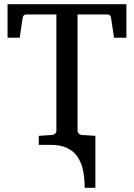

<svg xmlns="http://www.w3.org/2000/svg" viewBox="-20 -691 639 916"><path d="M384 205H435V-43L371 -47C360 -48 350 -56 350 -68V-622H493C503 -622 509 -615 510 -605L524 -511H583V-671H16V-511H74L88 -605C89 -615 95 -622 105 -622H249V-68C249 -56 239 -48 228 -47L165 -43V0H222C342 0 384 77 384 205Z"/></svg>

Font: Veleka
Style: Regular
Weight: 400
Designer: Stefan Peev, Context Ltd, 2016; SIL International, 1997-2014.
Foundry: Stefan Peev, Context Ltd, 2016
Version: Version 1.000